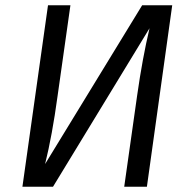

<svg xmlns="http://www.w3.org/2000/svg" viewBox="-20 -708 715 728"><path d="M537 0H451L500 -346Q520 -487 547 -601L181 0H65L162 -688H247L198 -342Q178 -195 151 -86L519 -688H633Z"/></svg>

Font: FiraGO Book
Style: Italic
Weight: 350
Italic angle: -8°
Designer: bBox Type GmbH
Foundry: bBox Type GmbH
Version: Version 1.001